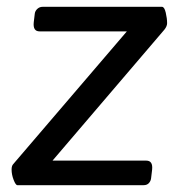

<svg xmlns="http://www.w3.org/2000/svg" viewBox="-20 -543 529 563"><path d="M31 0Q26 0 20 -15.5Q14 -31 14 -46Q14 -57 19 -62L352 -451H96Q76 -451 79 -478L82 -503Q83 -511 89.5 -517Q96 -523 105 -523H455Q462 -523 466 -506Q470 -489 470 -475Q470 -466 462 -456L134 -72H409Q429 -72 426 -45L423 -20Q422 -12 416.5 -6Q411 0 401 0Z"/></svg>

Font: Asap
Style: Italic
Weight: 400
Italic angle: -6°
Designer: Pablo Cosgaya
Foundry: Omnibus-Type
Version: Version 3.001; ttfautohint (v1.8.3)